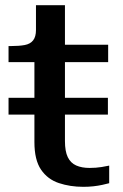

<svg xmlns="http://www.w3.org/2000/svg" viewBox="-20 -711 476 742"><path d="M13 -268V-333H397V-268ZM13 -471V-533H23Q54 -533 75.5 -537Q97 -541 108 -555Q119 -569 119 -595L198 -538H398V-471ZM231 -166Q231 -126 242 -103.5Q253 -81 274.5 -71.5Q296 -62 326 -62Q351 -62 372.5 -65.5Q394 -69 402 -71V-3Q391 0 375 3.5Q359 7 340.5 9Q322 11 302 11Q251 11 207.5 -3.5Q164 -18 138.5 -55.5Q113 -93 113 -162V-522L119 -530V-691H231Z"/></svg>

Font: Roboto Serif 20pt Medium
Style: Regular
Weight: 500
Version: Version 1.008